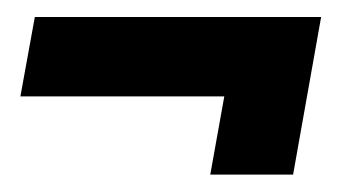

<svg xmlns="http://www.w3.org/2000/svg" viewBox="-20 -310 415 226"><path d="M227.5 -104.5H325L358 -290H21L4 -196.5H244Z"/></svg>

Font: Anybody Condensed
Style: Bold Italic
Weight: 700
Width: 3
Italic angle: -10°
Version: Version 1.113;gftools[0.9.25]